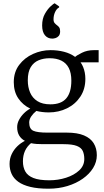

<svg xmlns="http://www.w3.org/2000/svg" viewBox="-20 -874 633 1164"><path d="M274 270Q209 270 163.8 259Q118.5 248 90.8 228Q63 208 50.5 180.5Q38 153 38 120Q38 87.5 51 60.2Q64 33 85.2 12.5Q106.5 -8 131 -20Q108.5 -32 96.2 -52.5Q84 -73 84 -103Q84 -125.5 95.2 -147Q106.5 -168.5 124.5 -186.5Q142.5 -204.5 163.5 -215.5Q118 -237.5 90.8 -277.8Q63.5 -318 63.5 -376Q63.5 -437 96.2 -480.5Q129 -524 180.2 -547Q231.5 -570 286.5 -570Q330 -570 368.5 -560Q407 -550 435.5 -529Q446 -539 477.5 -554.5Q509 -570 549.5 -570H578V-496H468.5Q477.5 -483.5 484 -467.8Q490.5 -452 494 -433.8Q497.5 -415.5 497.5 -396Q497.5 -334 467.2 -288.2Q437 -242.5 386.5 -217.5Q336 -192.5 275.5 -192.5Q255.5 -192.5 236.8 -194.8Q218 -197 200.5 -201.5Q182.5 -187.5 169.8 -169Q157 -150.5 157 -131.5Q157 -92.5 182 -81.2Q207 -70 267 -70H385Q449 -70 489.2 -53Q529.5 -36 548.2 -5.2Q567 25.5 567 67Q567 108 544.5 144.5Q522 181 482 209.2Q442 237.5 388.8 253.8Q335.5 270 274 270ZM279 219Q332 219 380.5 203.5Q429 188 460 159.2Q491 130.5 491 90Q491 62 482 41.8Q473 21.5 446 10.8Q419 0 365 0H241Q221 0 202.5 -1.2Q184 -2.5 168 -6Q144 13.5 131.5 41Q119 68.5 119 104Q119 140 133.5 165.8Q148 191.5 182.8 205.2Q217.5 219 279 219ZM285.5 -241.5Q351 -241.5 381.8 -277.8Q412.5 -314 412.5 -385Q412.5 -431.5 397.2 -461.5Q382 -491.5 352.5 -506.2Q323 -521 280.5 -521Q244 -521 214 -508.5Q184 -496 166.2 -466.8Q148.5 -437.5 148.5 -387Q148.5 -346 162.5 -313Q176.5 -280 206.8 -260.8Q237 -241.5 285.5 -241.5ZM296.5 -640Q269 -640 252.2 -660.5Q235.5 -681 235.5 -720Q235.5 -760.5 252 -789.8Q268.5 -819 286.8 -835.5Q305 -852 310.5 -854H311.5L338.5 -835V-829Q323.5 -821.5 314 -801Q304.5 -780.5 304.5 -757Q304.5 -742 311.2 -734.2Q318 -726.5 325.5 -721Q333 -716 338.8 -708Q344.5 -700 344.5 -684Q344.5 -665.5 336 -656Q327.5 -646.5 316.5 -643.2Q305.5 -640 298.5 -640Z"/></svg>

Font: Merriweather Light 18pt Light
Style: Regular
Weight: 300
Version: Version 2.100